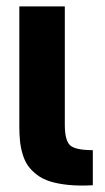

<svg xmlns="http://www.w3.org/2000/svg" viewBox="-20 -575 326 596"><path d="M268.1 -108.9V0Q225.6 2.4 192.1 -1Q158.7 -4.4 135 -12Q111.3 -19.5 94 -33Q76.7 -46.4 66.4 -61.3Q56.2 -76.2 50 -97.2Q43.9 -118.2 42 -138.2Q40 -158.2 40 -184.1V-555.2H181.2V-188Q181.2 -140.1 197 -124.5Q212.9 -108.9 268.1 -108.9Z"/></svg>

Font: LT Superior
Style: Bold
Weight: 400
Designer: Daniel Lyons
Foundry: LyonsType
Version: Version 1.000